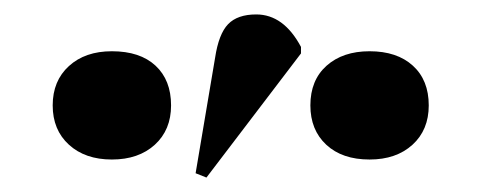

<svg xmlns="http://www.w3.org/2000/svg" viewBox="-20 -831 667 266"><path d="M266 -585 251 -591 278 -751Q283 -784 296 -797.5Q309 -811 335 -811Q373 -811 397 -766V-757ZM135 -610Q98 -610 75.5 -630.5Q53 -651 53 -685Q53 -719 75.5 -739.5Q98 -760 135 -760Q174 -760 195.5 -740Q217 -720 217 -685Q217 -651 194.5 -630.5Q172 -610 135 -610ZM492 -610Q454 -610 432 -630.5Q410 -651 410 -685Q410 -720 432.5 -740Q455 -760 492 -760Q530 -760 552 -740Q574 -720 574 -685Q574 -651 551.5 -630.5Q529 -610 492 -610Z"/></svg>

Font: Literata 72pt
Style: Bold
Weight: 700
Designer: Latin by Veronika Burian and Jose Scaglione. Greek by Irene Vlachou. Cyrillic by Vera Evstafieva.
Foundry: TypeTogether
Version: Version 3.002